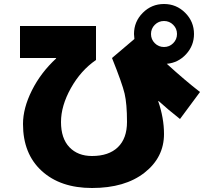

<svg xmlns="http://www.w3.org/2000/svg" viewBox="-20 -870 1040 960"><path d="M261 -578 260 -580H80V-740H460V-570Q384 -518 334.5 -429.5Q285 -341 285 -260Q285 -178 327 -134Q369 -90 440 -90Q524 -90 569.5 -134Q615 -178 615 -260Q615 -351 603 -402Q591 -453 540 -580L652 -675Q650 -691 650 -700Q650 -762 694 -806Q738 -850 800 -850Q862 -850 906 -806Q950 -762 950 -700Q950 -642 910.5 -599Q871 -556 814 -551Q906 -467 980 -410L880 -275Q819 -323 773 -365L771 -364Q800 -280 800 -200Q800 -83 702.5 -6.5Q605 70 440 70Q282 70 188.5 -15.5Q95 -101 95 -250Q95 -329 139.5 -418Q184 -507 261 -578ZM846 -654Q865 -673 865 -700Q865 -727 846 -746Q827 -765 800 -765Q773 -765 754 -746Q735 -727 735 -700Q735 -673 754 -654Q773 -635 800 -635Q827 -635 846 -654Z"/></svg>

Font: M PLUS 1p Black
Style: Regular
Weight: 900
Version: Version 1.061